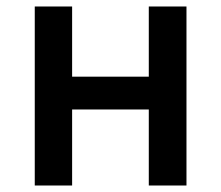

<svg xmlns="http://www.w3.org/2000/svg" viewBox="-20 -571 680 591"><path d="M87 0H202V-234H438V0H554V-551H438V-335H202V-551H87Z"/></svg>

Font: Noto Sans TC Medium
Style: Regular
Weight: 500
Designer: Ryoko NISHIZUKA 西塚涼子 (kana, bopomofo & ideographs); Paul D. Hunt (Latin, Greek & Cyrillic); Sandoll Communications 산돌커뮤니
Foundry: Adobe
Version: Version 2.004;hotconv 1.0.118;makeotfexe 2.5.65603